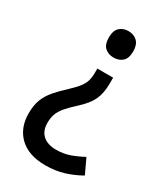

<svg xmlns="http://www.w3.org/2000/svg" viewBox="-184 -623 773 895"><g transform="rotate(30 202.5 -176.0)"><path d="M282 -290Q282 -237 265.5 -201Q249 -165 206 -126Q175 -98 156.5 -76.5Q138 -55 130 -34Q122 -13 122 15Q122 58 147.5 81Q173 104 219 104Q259 104 292.5 92Q326 80 359 62L396 141Q356 164 311 178Q266 192 212 192Q122 192 73 145.5Q24 99 24 20Q24 -23 36 -54Q48 -85 71.5 -112.5Q95 -140 129 -171Q157 -197 171.5 -216Q186 -235 191.5 -254Q197 -273 197 -299V-320H282ZM302 -473Q302 -435 283.5 -418.5Q265 -402 236 -402Q208 -402 189.5 -418.5Q171 -435 171 -473Q171 -510 189.5 -527Q208 -544 236 -544Q265 -544 283.5 -526.5Q302 -509 302 -473Z"/></g></svg>

Font: Noto Sans Gujarati UI SemiCondensed Medium
Style: Regular
Weight: 500
Width: 4
Designer: Jelle Bosma - Monotype Design Team, Universal Thirst
Foundry: Monotype Imaging Inc.
Version: Version 2.106; ttfautohint (v1.8.4.7-5d5b)